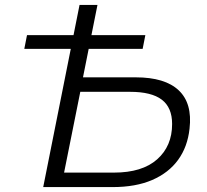

<svg xmlns="http://www.w3.org/2000/svg" viewBox="-20 -762 842 782"><path d="M156 0 304 -742H377L318 -447H533Q652 -447 708 -394Q764 -341 752 -238Q744 -164 705.5 -111Q667 -58 600 -29Q533 0 438 0ZM241 -59H444Q559 -59 620 -113Q681 -167 681 -257Q681 -324 639 -356Q597 -388 510 -388H307ZM79 -563 90 -619H572L561 -563Z"/></svg>

Font: MOST Montserrat
Style: Italic
Weight: 400
Italic angle: -11.3°
Designer: Julieta Ulanovsky
Foundry: Julieta Ulanovsky
Version: Version 8.000;March 11, 2024;FontCreator 15.0.0.2926 64-bit